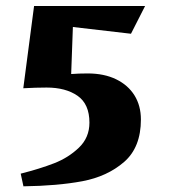

<svg xmlns="http://www.w3.org/2000/svg" viewBox="-20 -600 576 652"><path d="M283.7 -183.6Q283.7 -246.6 243.4 -274.7Q203.1 -302.7 138.2 -302.7Q101.6 -302.7 59.1 -300.3L95.7 -579.6H472.7L424.8 -485.4L227.5 -508.3L221.7 -348.6Q247.6 -350.6 277.8 -350.6Q333.5 -350.6 374.3 -330.8Q415 -311 436.8 -275.9Q458.5 -240.7 458.5 -194.3Q458.5 -99.6 401.4 -50Q344.2 -0.5 259.5 15.4Q174.8 31.2 59.6 32.7L50.3 -10.3Q115.7 -26.9 164.1 -45.7Q212.4 -64.5 248 -98.6Q283.7 -132.8 283.7 -183.6Z"/></svg>

Font: Vesper Libre Heavy
Style: Regular
Weight: 900
Designer: Robert Keller & Kimya Gandhi
Foundry: Mota Italic
Version: Version 1.058